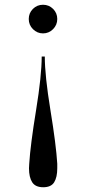

<svg xmlns="http://www.w3.org/2000/svg" viewBox="-20 -550 358 808"><path d="M203.5 -512.5Q221 -495 221 -470Q221 -445 203.2 -427.2Q185.5 -409.5 161 -409.5Q136.5 -409.5 118.8 -427.2Q101 -445 101 -470Q101 -495 118.5 -512.5Q136 -530 161 -530Q186 -530 203.5 -512.5ZM103 139Q108 59.5 131.8 -86.2Q155.5 -232 155.5 -312H168.5Q168.5 -232 192.2 -86.8Q216 58.5 221 139V158Q221 196 208 217Q195 238 162 238Q129 238 115.5 217Q102 196 102 158Q102 155 102.5 148.8Q103 142.5 103 139Z"/></svg>

Font: Bodoni* 16pt
Style: Regular
Weight: 400
Version: Version 2.3